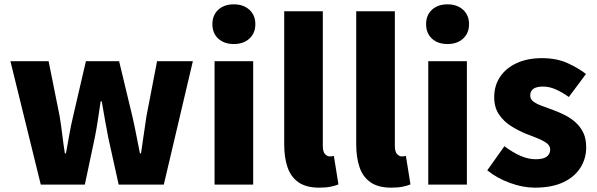

<svg xmlns="http://www.w3.org/2000/svg" viewBox="-20 -851 2753 885"><path d="M168 0 28 -569H204L255 -315Q262 -272 267 -230Q272 -188 279 -144H284Q292 -188 299.5 -230.5Q307 -273 317 -315L376 -569H529L590 -315Q600 -272 608 -230Q616 -188 625 -144H630Q637 -188 642.5 -230Q648 -272 655 -315L704 -569H869L735 0H527L479 -217Q471 -257 464 -297.5Q457 -338 449 -384H444Q437 -338 431 -297.5Q425 -257 417 -217L371 0Z M969 0V-569H1147V0ZM1058 -648Q1013 -648 986 -673Q959 -698 959 -740Q959 -781 986 -806Q1013 -831 1058 -831Q1102 -831 1129.5 -806Q1157 -781 1157 -740Q1157 -698 1129.5 -673Q1102 -648 1058 -648Z M1452 14Q1391 14 1355.5 -11Q1320 -36 1305 -81Q1290 -126 1290 -185V-799H1468V-179Q1468 -151 1478.5 -140.5Q1489 -130 1499 -130Q1504 -130 1508 -130.5Q1512 -131 1519 -132L1540 -1Q1526 5 1504 9.5Q1482 14 1452 14Z M1784 14Q1723 14 1687.5 -11Q1652 -36 1637 -81Q1622 -126 1622 -185V-799H1800V-179Q1800 -151 1810.5 -140.5Q1821 -130 1831 -130Q1836 -130 1840 -130.5Q1844 -131 1851 -132L1872 -1Q1858 5 1836 9.5Q1814 14 1784 14Z M1954 0V-569H2132V0ZM2043 -648Q1998 -648 1971 -673Q1944 -698 1944 -740Q1944 -781 1971 -806Q1998 -831 2043 -831Q2087 -831 2114.5 -806Q2142 -781 2142 -740Q2142 -698 2114.5 -673Q2087 -648 2043 -648Z M2445 14Q2390 14 2330 -8Q2270 -30 2226 -66L2305 -177Q2344 -148 2379.5 -132.5Q2415 -117 2449 -117Q2484 -117 2500 -129Q2516 -141 2516 -162Q2516 -179 2500 -191Q2484 -203 2458 -213.5Q2432 -224 2403 -235Q2369 -249 2335.5 -270Q2302 -291 2280 -323.5Q2258 -356 2258 -403Q2258 -457 2285.5 -497.5Q2313 -538 2362.5 -560.5Q2412 -583 2478 -583Q2545 -583 2595 -560.5Q2645 -538 2681 -510L2602 -404Q2571 -426 2541.5 -439Q2512 -452 2484 -452Q2453 -452 2438.5 -441.5Q2424 -431 2424 -411Q2424 -394 2438.5 -383Q2453 -372 2478 -363Q2503 -354 2532 -343Q2559 -333 2585.5 -319.5Q2612 -306 2634 -286Q2656 -266 2669 -238.5Q2682 -211 2682 -172Q2682 -120 2655 -77.5Q2628 -35 2575.5 -10.5Q2523 14 2445 14Z"/></svg>

Font: Noto Sans KR Thin Black
Style: Regular
Weight: 900
Version: Version 2.004-H2;hotconv 1.0.118;makeotfexe 2.5.65603